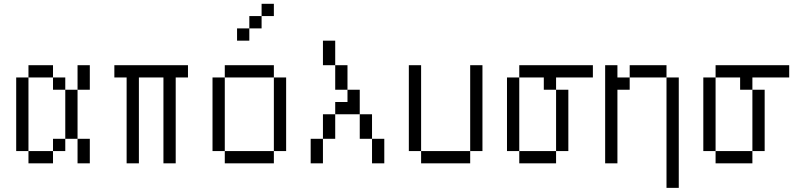

<svg xmlns="http://www.w3.org/2000/svg" viewBox="-20 -832 4040 978"><path d="M125 -62.5V0H250V-62.5ZM125 -62.5Q125 -62.5 125 -437.5H62.5Q62.5 -437.5 62.5 -62.5ZM250 -62.5H312.5V-125H250ZM375 -125Q375 -125 375 0H437.5Q437.5 0 437.5 -125ZM312.5 -125H375Q375 -125 375 -375H312.5Q312.5 -375 312.5 -125ZM312.5 -375V-437.5H250V-375ZM375 -375H437.5Q437.5 -375 437.5 -500H375Q375 -500 375 -375ZM125 -437.5H250V-500H125Z M937.5 -437.5V-500H562.5V-437.5H625V0H687.5V-437.5H812.5V0H875V-437.5Z M1375 -750V-812.5H1312.5V-750H1250V-687.5H1187.5V-625H1250V-687.5H1312.5V-750ZM1125 -62.5V0H1375V-62.5ZM1125 -62.5Q1125 -62.5 1125 -437.5H1062.5Q1062.5 -437.5 1062.5 -62.5ZM1375 -62.5H1437.5Q1437.5 -62.5 1437.5 -437.5H1375Q1375 -437.5 1375 -62.5ZM1125 -437.5H1375V-500H1125Z M1562.5 -125Q1562.5 -125 1562.5 0H1625Q1625 0 1625 -125ZM1875 -125Q1875 -125 1875 0H1937.5Q1937.5 0 1937.5 -125ZM1625 -125H1687.5Q1687.5 -125 1687.5 -250H1625Q1625 -250 1625 -125ZM1875 -125Q1875 -125 1875 -250H1812.5Q1812.5 -250 1812.5 -125ZM1687.5 -250H1812.5Q1812.5 -250 1812.5 -375H1750V-312.5H1687.5ZM1750 -375Q1750 -375 1750 -500H1687.5Q1687.5 -500 1687.5 -375ZM1687.5 -500Q1687.5 -500 1687.5 -625H1625Q1625 -625 1625 -500Z M2125 -62.5V0H2375V-62.5ZM2125 -62.5V-500H2062.5V-62.5ZM2375 -62.5H2437.5V-500H2375Z M3000 -437.5V-500H2625V-437.5H2562.5Q2562.5 -437.5 2562.5 -62.5H2625V0H2812.5V-62.5H2625Q2625 -62.5 2625 -437.5H2750V-375H2812.5V-62.5H2875V-375H2812.5V-437.5Z M3375 -437.5V125H3437.5V-437.5ZM3062.5 -500Q3062.5 -500 3062.5 0H3125Q3125 0 3125 -375H3187.5V-437.5H3125V-500ZM3187.5 -437.5H3375V-500H3187.5Z M4000 -437.5V-500H3625V-437.5H3562.5Q3562.5 -437.5 3562.5 -62.5H3625V0H3812.5V-62.5H3625Q3625 -62.5 3625 -437.5H3750V-375H3812.5V-62.5H3875V-375H3812.5V-437.5Z"/></svg>

Font: Unifont
Style: Regular
Weight: 500
Version: Version 15.1.04